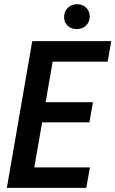

<svg xmlns="http://www.w3.org/2000/svg" viewBox="-20 -910 559 930"><path d="M415.5 -99.1 397.9 0H98.1L115.2 -99.1ZM252.4 -710.9 128.9 0H13.2L136.2 -710.9ZM430.2 -415 413.1 -317.4H153.3L169.9 -415ZM519 -710.9 501.5 -611.3H203.6L221.2 -710.9ZM290.5 -826.7Q290.5 -854 308.1 -871.6Q325.7 -889.2 352.1 -889.6Q378.4 -890.1 396.2 -873.8Q414.1 -857.4 414.6 -831.1Q414.6 -803.7 397 -786.6Q379.4 -769.5 352.5 -769Q326.7 -768.6 308.6 -784.4Q290.5 -800.3 290.5 -826.7Z"/></svg>

Font: Roboto Condensed Medium
Style: Italic
Weight: 500
Italic angle: -12°
Designer: Christian Robertson
Foundry: Google
Version: Version 3.0; 2020